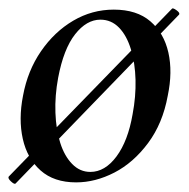

<svg xmlns="http://www.w3.org/2000/svg" viewBox="-25 -422 453 459"><path d="M12 17Q9 19 1 11.5Q-7 4 -4 0L386 -401Q388 -404 397 -397.5Q406 -391 403 -387ZM157 14Q104 14 72 -14.5Q40 -43 29.5 -90Q19 -137 30 -193Q41 -253 73 -299.5Q105 -346 150 -372.5Q195 -399 247 -399Q302 -399 334.5 -371Q367 -343 377.5 -296.5Q388 -250 376 -193Q364 -127 329 -80Q294 -33 248.5 -9.5Q203 14 157 14ZM191 -11Q226 -11 253.5 -48Q281 -85 292 -149Q300 -191 299 -231Q298 -271 288 -304Q278 -337 259.5 -356Q241 -375 215 -375Q182 -375 154.5 -340Q127 -305 114 -236Q106 -193 107.5 -152.5Q109 -112 119 -80.5Q129 -49 147.5 -30Q166 -11 191 -11Z"/></svg>

Font: Cormorant SemiBold
Style: Italic
Weight: 600
Italic angle: -10°
Designer: Christian Thalmann (Catharsis Fonts)
Foundry: Catharsis Fonts
Version: Version 4.000